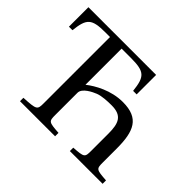

<svg xmlns="http://www.w3.org/2000/svg" viewBox="-146 -924 1157 1157"><g transform="rotate(45 432.0 -346.0)"><path d="M22 -526H52C64 -635 85 -657 202 -657H241V-93C241 -37 238 -35 131 -29V0H430V-29C342 -35 340 -37 340 -93V-281C340 -320 402 -349 427 -359C458 -371 504 -373 539 -373C628 -373 646 -326 646 -239V-93C646 -37 644 -35 556 -29V0H835V-29C747 -35 745 -37 745 -93V-209C745 -358 712 -435 573 -435C473 -435 387 -386 340 -349V-657H419C536 -657 557 -635 569 -526H599V-692H22Z"/></g></svg>

Font: Lingua Franca
Style: Regular
Weight: 400
Version: Version 1.19